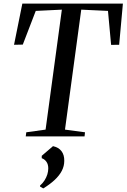

<svg xmlns="http://www.w3.org/2000/svg" viewBox="-20 -763 708 1074"><path d="M124 0 127 -23 235 -38 326 -709 180 -702 107.5 -513.5 58.5 -512.5 105 -743H667.5L646.5 -512.5L601.5 -512L584 -702L434.5 -709L343.5 -38L455.5 -23L453 0ZM204 280.5V275Q219.5 261.5 229.5 245.5Q239.5 229.5 244.8 212.5Q250 195.5 250 179Q250 156.5 239.8 142Q229.5 127.5 213.5 122V108.5L276.5 54.5Q308 61.5 324 82.5Q340 103.5 339.5 136.5Q339.5 166 325.8 192.5Q312 219 285.8 243.5Q259.5 268 222 291Z"/></svg>

Font: Merriweather 120pt
Style: Italic
Weight: 400
Italic angle: -7.8°
Version: Version 2.101